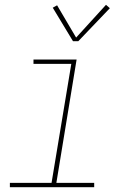

<svg xmlns="http://www.w3.org/2000/svg" viewBox="-20 -777 540 797"><path d="M21 0V-18H194L276 -512H119V-530H298L214 -18H371V0ZM305 -606H283L199 -745L217 -755L296 -621L420 -757L436 -743Z"/></svg>

Font: Iosevka Slab Thin Oblique
Style: Regular
Weight: 100
Italic angle: -9°
Monospace: yes
Designer: Belleve Invis
Foundry: Belleve Invis
Version: Version 11.1.0; ttfautohint (v1.8.3)